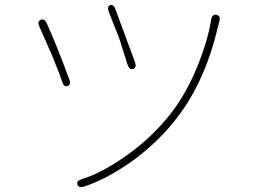

<svg xmlns="http://www.w3.org/2000/svg" viewBox="-20 -740 1040 774"><path d="M319 12Q297 19 292 4Q287 -11 310 -18Q390 -42 492 -114.5Q594 -187 669 -283Q731 -363 774.5 -469.5Q818 -576 831 -660Q835 -684 853 -680Q871 -676 864 -653Q861 -641 858 -630Q807 -413 695 -267Q620 -169 515 -92Q411 -18 319 12ZM252 -393Q237 -388 230 -412Q225 -430 189 -519Q184 -530 179 -541L139 -632Q129 -653 144 -660Q159 -667 169 -645Q206 -564 259 -421Q268 -398 252 -393ZM517 -462Q502 -457 494 -480L463 -578Q459 -589 455 -600L419 -691Q410 -714 424 -719Q438 -724 446 -701L524 -490Q532 -467 517 -462Z"/></svg>

Font: Resource Han Rounded KR ExtraLight
Style: Regular
Weight: 250
Designer: Cyano Hao (round all glyphs); Ryoko NISHIZUKA 西塚涼子 (kana, bopomofo & ideographs); Paul D. Hunt (Latin, Greek & Cyrillic)
Foundry: Cyano Hao
Version: 0.990